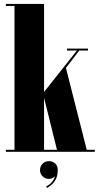

<svg xmlns="http://www.w3.org/2000/svg" viewBox="-20 -770 501 974"><path d="M10 0V-10H53.5V-740H10V-750H203.5V-303.5L370 -513.5H320V-523.5H426.5V-513.5H382L314.5 -425.5L420 -10H461V0ZM269 -10 203.5 -274V-10ZM219.5 183.5 214 175.5Q248 160 258.5 124.5Q245.5 137.5 228 137.5Q209 137.5 196 124.5Q183 111.5 183 92.5Q183 73.5 196 60.5Q209 47.5 228 47.5Q247 47.5 260 59.5Q273 71.5 273 92.5Q273 122.5 262 141.5Q251 160.5 238.2 170.2Q225.5 180 219.5 183.5Z"/></svg>

Font: Imbue 100pt Black
Style: Regular
Weight: 900
Designer: Tyler Finck
Foundry: Etcetera Type Company
Version: Version 1.102; ttfautohint (v1.8.3)